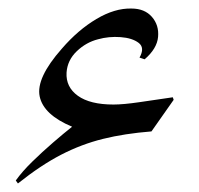

<svg xmlns="http://www.w3.org/2000/svg" viewBox="-20 -350 467 450"><path d="M307 -215Q320 -238 305 -249.5Q290 -261 262.5 -263Q235 -265 210 -258Q182 -251 160 -230Q138 -209 136 -180Q134 -146 162.5 -125.5Q191 -105 246 -105Q269 -105 306.5 -110.5Q344 -116 385 -122L387 -116L335 -42Q272 -37 221.5 -24.5Q171 -12 123.5 12.5Q76 37 22 80L17 73Q32 52 55.5 29Q79 6 104.5 -16Q130 -38 149 -53Q82 -81 73 -124Q64 -167 125 -236Q163 -280 206 -305.5Q249 -331 288 -330Q319 -330 336 -310.5Q353 -291 350.5 -263.5Q348 -236 319 -211Z"/></svg>

Font: Bona Nova
Style: Italic
Weight: 400
Italic angle: -4°
Designer: Mateusz Machalski
Foundry: Capitalics
Version: Version 4.001; ttfautohint (v1.8.3)